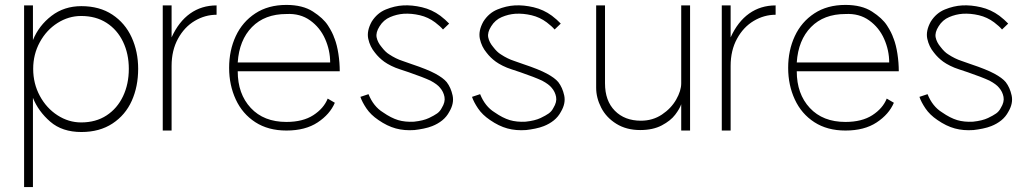

<svg xmlns="http://www.w3.org/2000/svg" viewBox="-20 -531 4193 781"><path d="M504 -251Q504 -312 480.5 -361Q457 -410 413.5 -438Q370 -466 310 -466Q259 -466 214 -437.5Q169 -409 142 -359.5Q115 -310 115 -251Q115 -191 142 -141Q169 -91 214 -62Q259 -33 310 -33Q370 -33 413.5 -61.5Q457 -90 480.5 -139.5Q504 -189 504 -251ZM542 -251Q542 -179 516 -121Q490 -63 437.5 -28.5Q385 6 311 6Q233 6 184.5 -36Q136 -78 114 -133V230H78V-509H114V-368Q138 -427 189.5 -466.5Q241 -506 311 -506Q385 -506 437 -471.5Q489 -437 515.5 -379Q542 -321 542 -251Z M861 -509V-471Q814 -471 772 -446Q730 -421 704 -373.5Q678 -326 678 -263V0H642V-509H678V-379Q707 -443 753.5 -476Q800 -509 861 -509Z M1145 -474Q1057 -474 1005 -421Q953 -368 947 -277H1323Q1323 -326 1302.5 -372.5Q1282 -419 1241.5 -448Q1201 -477 1145 -474ZM1362 -241H947Q947 -149 1000 -92Q1053 -35 1145 -35Q1212 -35 1254.5 -62.5Q1297 -90 1313 -130L1342 -113Q1322 -66 1272 -33Q1222 0 1145 0Q1071 0 1018.5 -34Q966 -68 939 -126.5Q912 -185 912 -255Q912 -326 939 -384Q966 -442 1018.5 -476.5Q1071 -511 1145 -511Q1211 -511 1253 -484Q1295 -457 1314 -427.5Q1333 -398 1340 -376L1341 -374Q1351 -348 1356.5 -312Q1362 -276 1362 -241Z M1519 -43Q1488 -64 1470.5 -90Q1453 -116 1446 -137L1479 -148Q1499 -98 1538 -74Q1571 -51 1599.5 -42.5Q1628 -34 1664 -36Q1702 -40 1725 -51Q1746 -61 1758 -69.5Q1770 -78 1777 -92Q1792 -116 1788 -137Q1784 -158 1770 -174Q1759 -188 1731 -203Q1701 -217 1643 -237L1607 -249Q1588 -255 1571 -263.5Q1554 -272 1543 -280Q1521 -296 1505 -317Q1485 -341 1478 -373Q1471 -405 1492 -443Q1514 -478 1549.5 -492.5Q1585 -507 1620 -509Q1656 -511 1696.5 -501.5Q1737 -492 1771 -467Q1792 -451 1807 -435L1782 -411Q1771 -424 1750 -440Q1722 -461 1688 -469Q1654 -477 1622 -475Q1594 -473 1567 -461.5Q1540 -450 1524 -424Q1508 -399 1512 -379Q1516 -359 1532 -340Q1548 -319 1563 -310Q1590 -292 1618 -283L1655 -270Q1718 -249 1750.5 -231.5Q1783 -214 1797 -197Q1814 -175 1821 -143Q1828 -111 1808 -77Q1797 -56 1779 -41.5Q1761 -27 1738 -18Q1723 -12 1703.5 -8Q1684 -4 1666 -2Q1625 1 1590 -8.5Q1555 -18 1519 -43Z M1973 -43Q1942 -64 1924.5 -90Q1907 -116 1900 -137L1933 -148Q1953 -98 1992 -74Q2025 -51 2053.5 -42.5Q2082 -34 2118 -36Q2156 -40 2179 -51Q2200 -61 2212 -69.5Q2224 -78 2231 -92Q2246 -116 2242 -137Q2238 -158 2224 -174Q2213 -188 2185 -203Q2155 -217 2097 -237L2061 -249Q2042 -255 2025 -263.5Q2008 -272 1997 -280Q1975 -296 1959 -317Q1939 -341 1932 -373Q1925 -405 1946 -443Q1968 -478 2003.5 -492.5Q2039 -507 2074 -509Q2110 -511 2150.5 -501.5Q2191 -492 2225 -467Q2246 -451 2261 -435L2236 -411Q2225 -424 2204 -440Q2176 -461 2142 -469Q2108 -477 2076 -475Q2048 -473 2021 -461.5Q1994 -450 1978 -424Q1962 -399 1966 -379Q1970 -359 1986 -340Q2002 -319 2017 -310Q2044 -292 2072 -283L2109 -270Q2172 -249 2204.5 -231.5Q2237 -214 2251 -197Q2268 -175 2275 -143Q2282 -111 2262 -77Q2251 -56 2233 -41.5Q2215 -27 2192 -18Q2177 -12 2157.5 -8Q2138 -4 2120 -2Q2079 1 2044 -8.5Q2009 -18 1973 -43Z M2587 -40Q2635 -40 2672.5 -65Q2710 -90 2730.5 -126Q2751 -162 2751 -192V-509H2787V0H2751V-107Q2745 -89 2726.5 -64.5Q2708 -40 2672 -21Q2636 -2 2584 -2Q2528 -2 2487 -27.5Q2446 -53 2425.5 -93Q2405 -133 2405 -174V-509H2441V-192Q2441 -121 2481 -80.5Q2521 -40 2587 -40Z M3135 -509V-471Q3088 -471 3046 -446Q3004 -421 2978 -373.5Q2952 -326 2952 -263V0H2916V-509H2952V-379Q2981 -443 3027.5 -476Q3074 -509 3135 -509Z M3419 -474Q3331 -474 3279 -421Q3227 -368 3221 -277H3597Q3597 -326 3576.5 -372.5Q3556 -419 3515.5 -448Q3475 -477 3419 -474ZM3636 -241H3221Q3221 -149 3274 -92Q3327 -35 3419 -35Q3486 -35 3528.5 -62.5Q3571 -90 3587 -130L3616 -113Q3596 -66 3546 -33Q3496 0 3419 0Q3345 0 3292.5 -34Q3240 -68 3213 -126.5Q3186 -185 3186 -255Q3186 -326 3213 -384Q3240 -442 3292.5 -476.5Q3345 -511 3419 -511Q3485 -511 3527 -484Q3569 -457 3588 -427.5Q3607 -398 3614 -376L3615 -374Q3625 -348 3630.5 -312Q3636 -276 3636 -241Z M3793 -43Q3762 -64 3744.5 -90Q3727 -116 3720 -137L3753 -148Q3773 -98 3812 -74Q3845 -51 3873.5 -42.5Q3902 -34 3938 -36Q3976 -40 3999 -51Q4020 -61 4032 -69.5Q4044 -78 4051 -92Q4066 -116 4062 -137Q4058 -158 4044 -174Q4033 -188 4005 -203Q3975 -217 3917 -237L3881 -249Q3862 -255 3845 -263.5Q3828 -272 3817 -280Q3795 -296 3779 -317Q3759 -341 3752 -373Q3745 -405 3766 -443Q3788 -478 3823.5 -492.5Q3859 -507 3894 -509Q3930 -511 3970.5 -501.5Q4011 -492 4045 -467Q4066 -451 4081 -435L4056 -411Q4045 -424 4024 -440Q3996 -461 3962 -469Q3928 -477 3896 -475Q3868 -473 3841 -461.5Q3814 -450 3798 -424Q3782 -399 3786 -379Q3790 -359 3806 -340Q3822 -319 3837 -310Q3864 -292 3892 -283L3929 -270Q3992 -249 4024.5 -231.5Q4057 -214 4071 -197Q4088 -175 4095 -143Q4102 -111 4082 -77Q4071 -56 4053 -41.5Q4035 -27 4012 -18Q3997 -12 3977.5 -8Q3958 -4 3940 -2Q3899 1 3864 -8.5Q3829 -18 3793 -43Z"/></svg>

Font: SUIT Variable
Style: Regular
Weight: 400
Designer: Sunn Youn; Korean Glyphs from Source Han Sans (Sandoll Communications; Soo-young Jang, Joo-yeon Kang)
Foundry: Sunn
Version: Version 1.150;FEAKit 1.0